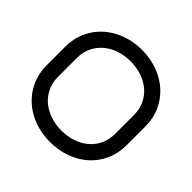

<svg xmlns="http://www.w3.org/2000/svg" viewBox="-144 -944 1189 1189"><g transform="rotate(-45 450.5 -350.0)"><path d="M854 -350.1Q854 -277.3 830.8 -213.4Q807.6 -149.4 765.4 -102.1Q723.1 -54.7 663.8 -27.3Q604.5 0 532.2 0H369.1Q296.4 0 236.8 -27.3Q177.2 -54.7 135 -102.1Q92.8 -149.4 69.8 -213.4Q46.9 -277.3 46.9 -350.1Q46.9 -422.4 69.8 -486.1Q92.8 -549.8 135 -597.4Q177.2 -645 236.8 -672.6Q296.4 -700.2 369.1 -700.2H532.2Q604.5 -700.2 663.8 -672.6Q723.1 -645 765.4 -597.4Q807.6 -549.8 830.8 -486.1Q854 -422.4 854 -350.1ZM753.9 -350.1Q753.9 -401.9 738.5 -447.3Q723.1 -492.7 694.6 -526.6Q666 -560.5 625 -580.3Q584 -600.1 532.2 -600.1H369.1Q317.4 -600.1 276.1 -580.3Q234.9 -560.5 206.3 -526.6Q177.7 -492.7 162.4 -447.3Q147 -401.9 147 -350.1Q147 -298.3 162.4 -252.7Q177.7 -207 206.3 -173.1Q234.9 -139.2 276.1 -119.6Q317.4 -100.1 369.1 -100.1H532.2Q584 -100.1 625 -119.6Q666 -139.2 694.6 -173.1Q723.1 -207 738.5 -252.7Q753.9 -298.3 753.9 -350.1Z"/></g></svg>

Font: Bruno Ace SC
Style: Regular
Weight: 400
Designer: Astigmatic (AOETI)
Foundry: Astigmatic (AOETI)
Version: Version 1.000